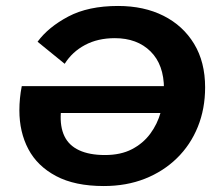

<svg xmlns="http://www.w3.org/2000/svg" viewBox="-20 -614 728 644"><path d="M328 10Q231 10 168 -23.5Q105 -57 75 -114Q45 -171 45 -244Q45 -264 47 -284.5Q49 -305 53 -325H577L564 -235H184Q181 -189 196 -157.5Q211 -126 245.5 -110Q280 -94 332 -94Q385 -94 422.5 -113.5Q460 -133 484 -165.5Q508 -198 519 -237.5Q530 -277 530 -316Q530 -397 485 -441.5Q440 -486 365 -486Q308 -486 265 -463Q222 -440 197 -400L106 -474Q142 -523 209 -558.5Q276 -594 376 -594Q463 -594 528.5 -561Q594 -528 631 -467Q668 -406 668 -321Q668 -249 643.5 -188.5Q619 -128 573.5 -83.5Q528 -39 466 -14.5Q404 10 328 10Z"/></svg>

Font: Rokkitt SemiBold
Style: Bold Italic
Weight: 700
Italic angle: -9°
Version: Version 3.103